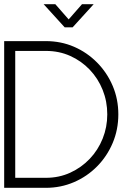

<svg xmlns="http://www.w3.org/2000/svg" viewBox="-20 -900 589 920"><path d="M547 -352Q547 -279 520 -215Q493 -151 445 -102.5Q397 -54 334 -27Q271 0 200 0H0V-703H200Q272 -703 334.5 -676Q397 -649 445 -600.5Q493 -552 520 -488.5Q547 -425 547 -352ZM494 -352Q494 -414 472 -469Q450 -524 410 -566Q370 -608 316.5 -632Q263 -656 200 -656H53V-48H200Q263 -48 316.5 -72.5Q370 -97 410 -139Q450 -181 472 -236Q494 -291 494 -352ZM290 -769 189 -880H245L309 -807L373 -880H429L328 -769Z"/></svg>

Font: Kulim Park ExtraLight
Style: Regular
Weight: 275
Designer: Noponies / Dale Sattler
Foundry: Noponies
Version: Version 1.000; ttfautohint (v1.8.3)